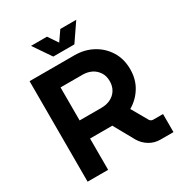

<svg xmlns="http://www.w3.org/2000/svg" viewBox="-202 -1019 1086 1158"><g transform="rotate(-30 341.5 -440.0)"><path d="M70 0V-700H383Q452 -700 508.5 -669.5Q565 -639 598.5 -585Q632 -531 632 -459Q632 -389 599 -335.5Q566 -282 512 -251L576 -139Q580 -133 586 -129.5Q592 -126 600 -126H668V0H578Q536 0 501.5 -21Q467 -42 447 -76L368 -218Q359 -218 349.5 -218Q340 -218 331 -218H213V0ZM213 -344H366Q400 -344 428 -357.5Q456 -371 472.5 -397Q489 -423 489 -459Q489 -495 472 -521Q455 -547 427.5 -560.5Q400 -574 366 -574H213ZM268 -757 184 -880H295L341 -812L388 -880H499L415 -757Z"/></g></svg>

Font: MuseoModerno Thin SemiBold
Style: Regular
Weight: 600
Version: Version 1.003